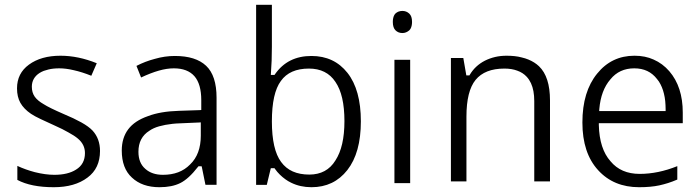

<svg xmlns="http://www.w3.org/2000/svg" viewBox="-20 -780 2953 810"><path d="M370.6 -229Q401.9 -194.8 401.9 -143.1Q401.9 -69.8 349.1 -30.8Q295.4 9.8 207 9.8Q110.8 9.8 53.2 -21V-80.1Q87.9 -64 127 -53.7Q171.9 -42.5 209 -42.5Q266.6 -42.5 300.8 -64.5Q338.4 -87.4 338.4 -134.3Q338.4 -170.4 308.6 -195.3Q294.4 -207.5 269 -221.2Q245.6 -234.9 210.4 -250.5Q177.7 -265.1 152.3 -277.3Q126 -289.6 110.8 -299.8Q80.6 -320.3 65.9 -346.2Q51.8 -371.6 51.8 -407.2Q51.8 -470.7 102.1 -507.3Q153.3 -544.9 235.4 -544.9Q310.1 -544.9 388.2 -513.2L365.2 -460.4Q326.2 -476.1 291 -483.9Q258.3 -491.7 230 -491.7Q216.8 -491.7 205.6 -490.5Q194.3 -489.3 184.3 -486.8Q174.3 -484.4 164.6 -481Q154.8 -477.1 147 -472.2Q130.9 -461.9 122.6 -447.3Q114.3 -432.6 114.3 -414.1Q114.3 -389.6 126.5 -372.1Q138.7 -355 164.6 -340.3Q187 -325.7 249 -298.8Q291.5 -281.2 323 -263.7Q354.5 -246.1 370.6 -229Z M893.6 -0.5H846.7L832 -72.8L830.6 -78.6H824.7H820.8H817.4L814.9 -75.7Q775.9 -25.4 740.7 -7.8Q705.6 9.8 652.8 9.8Q579.6 9.8 536.6 -30.8Q515.1 -50.3 504.4 -78.9Q493.7 -107.4 493.7 -145Q493.7 -198.2 520.8 -234.4Q547.9 -270.5 604 -290Q656.2 -310.1 734.9 -312.5L821.8 -315.4L829.1 -315.9V-323.2V-357.4Q829.1 -425.3 800.3 -458.5Q771 -491.7 713.4 -491.7Q683.6 -491.7 649.7 -481.9Q615.7 -472.2 575.2 -453.1L555.7 -502Q592.3 -521 633.3 -531.7Q675.3 -543.9 717.8 -543.9Q805.7 -543.9 849.6 -502.4Q893.6 -460.9 893.6 -367.7ZM593.3 -67.4Q621.1 -42.5 667.5 -42.5Q703.1 -42.5 731.7 -53.2Q760.3 -64 781.7 -85.9Q804.7 -107.9 815.9 -138.4Q827.1 -168.9 827.1 -207.5V-255.9V-263.7L819.3 -263.2L741.2 -259.8Q723.6 -259.3 707.8 -257.6Q691.9 -255.9 677.7 -253.2Q663.6 -250.5 651.4 -247.1Q639.2 -243.7 628.9 -239Q618.7 -234.4 610.4 -228.5Q564 -199.7 564 -139.6Q564 -92.3 593.3 -67.4Z M1140.1 -466.8Q1193.8 -543.9 1293.9 -543.9Q1389.6 -543.9 1445.8 -472.7Q1502.4 -400.9 1502.4 -268.1Q1502.4 -135.3 1445.3 -62.5Q1388.7 9.8 1293.9 9.8Q1246.6 9.8 1208 -9.3Q1194.8 -15.6 1183.6 -23.9Q1171.4 -32.7 1160.4 -43.5Q1149.4 -54.2 1140.1 -67.4L1138.2 -70.3H1134.3H1128.4H1122.6L1121.1 -64.9L1105.5 0H1060.5V-759.8H1127V-582.5Q1127 -521 1123 -471.7L1122.6 -463.9H1130.4H1134.3H1138.2ZM1395 -434.6Q1357.9 -490.7 1283.2 -490.7Q1202.1 -490.7 1165 -438.5Q1127 -387.2 1127 -268.1Q1127 -148.9 1166 -96.7Q1185.5 -69.8 1215.3 -56.6Q1245.1 -43.5 1284.7 -43.5Q1358.4 -43.5 1395 -103Q1433.1 -161.1 1433.1 -269Q1433.1 -379.4 1395 -434.6Z M1710.4 -527.8V-7.3H1644V-527.8ZM1637.2 -687.5Q1637.2 -696.3 1638.7 -703.1Q1640.1 -710 1642.6 -714.8Q1645 -719.7 1648.4 -723.1Q1660.2 -733.9 1677.7 -733.9Q1686 -733.9 1693.1 -731.2Q1700.2 -728.5 1706.5 -722.7Q1712.4 -717.3 1715.3 -708.7Q1718.3 -700.2 1718.3 -687.5Q1718.3 -679.2 1716.8 -672.4Q1715.3 -665.5 1712.9 -660.6Q1710.4 -655.8 1706.5 -651.9Q1700.2 -646.5 1693.1 -643.6Q1686 -640.6 1677.7 -640.6Q1660.2 -640.6 1648.7 -651.9Q1637.2 -663.1 1637.2 -687.5Z M2300.3 -14.6H2233.9V-353.5Q2233.9 -376 2230.5 -394.8Q2227.1 -413.6 2220 -429Q2212.9 -444.3 2202.1 -456.1Q2186 -473.6 2162.1 -481.9Q2139.2 -490.7 2107.9 -490.7Q2025.4 -490.7 1986.3 -442.9Q1947.8 -395.5 1947.8 -288.1V-14.6H1882.3V-535.2H1934.6L1946.3 -467.8L1947.3 -461.9H1953.1H1956.5H1960.4L1962.4 -465.3Q1984.9 -502.9 2025.4 -523.9Q2045.9 -534.2 2068.8 -539.6Q2091.8 -544.9 2117.2 -544.9Q2134.8 -544.9 2150.9 -543.2Q2167 -541.5 2181.2 -537.6Q2196.3 -534.2 2209.2 -528.8Q2222.2 -523.4 2233.4 -516.4Q2244.6 -509.3 2253.9 -500.5Q2300.3 -456.1 2300.3 -356.4Z M2761.7 2Q2725.6 9.8 2676.3 9.8Q2568.8 9.8 2503.4 -62Q2437 -134.3 2437 -263.2Q2437 -328.6 2452.6 -380.1Q2468.3 -431.6 2499 -469.2Q2560.1 -544.9 2656.7 -544.9Q2702.1 -544.9 2737.3 -528.8Q2775.4 -512.2 2803.7 -479.5Q2860.4 -413.6 2860.4 -305.2V-260.3H2513.7H2506.3V-252.4Q2508.8 -151.9 2555.7 -99.6Q2599.6 -46.4 2678.7 -46.4Q2756.3 -46.4 2837.4 -79.1V-22.5Q2816.9 -13.7 2798.3 -7.8Q2779.8 -2 2761.7 2ZM2655.8 -491.7Q2592.8 -491.7 2555.2 -445.3Q2535.2 -422.4 2523.4 -390.9Q2511.7 -359.4 2508.3 -319.8L2507.8 -311.5H2515.6H2780.8H2788.1V-319.3Q2788.1 -328.1 2787.6 -336.7Q2787.1 -345.2 2786.4 -353.5Q2785.6 -361.8 2784.2 -369.6Q2782.7 -377.4 2781 -384.8Q2779.3 -392.1 2777.1 -398.9Q2774.9 -405.8 2772.2 -412.1Q2769.5 -418.5 2766.4 -424.6Q2763.2 -430.7 2759.8 -436Q2756.3 -441.4 2752 -446.3Q2734.4 -469.2 2710.4 -480.5Q2686.5 -491.7 2655.8 -491.7Z"/></svg>

Font: Sahel Light FD
Style: Light-FD
Weight: 300
Foundry: Saber Rastikerdar (saber.rastikerdar@gmail.com)
Version: Version 3.3.0